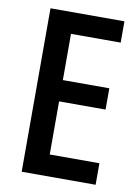

<svg xmlns="http://www.w3.org/2000/svg" viewBox="-82 -770 603 826"><g transform="rotate(10 219.5 -357.0)"><path d="M71 0H394V-94H177V-326H380V-419H177V-621H394V-714H71Z"/></g></svg>

Font: Kathrein 67 Medium Condensed
Style: Regular
Weight: 500
Width: 3
Designer: Lazydogs Typefoundry, based on Open Sans by Ascender Corporation
Foundry: Lazydogs Typefoundry
Version: Version 1.003;PS 001.003;hotconv 1.0.88;makeotf.lib2.5.64775